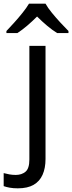

<svg xmlns="http://www.w3.org/2000/svg" viewBox="-75 -786 393 1046"><path d="M22 240Q-3 240 -22 236.5Q-41 233 -55 228V157Q-40 161 -24 164Q-8 167 11 167Q43 167 64 149.5Q85 132 85 83V-536H173V80Q173 130 157 166Q141 202 108 221Q75 240 22 240ZM173 -766Q185 -744 207.5 -716.5Q230 -689 254.5 -662.5Q279 -636 298 -617V-606H236Q210 -622 182 -645.5Q154 -669 127 -696Q100 -669 73 -646Q46 -623 20 -606H-40V-617Q-21 -637 2.5 -663Q26 -689 48 -716.5Q70 -744 83 -766Z"/></svg>

Font: Noto Sans Ambassadori
Style: Regular
Weight: 400
Designer: Monotype Design Team
Foundry: Monotype Imaging Inc.
Version: Version 2.013